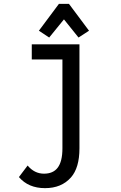

<svg xmlns="http://www.w3.org/2000/svg" viewBox="-20 -766 626 991"><path d="M180.7 -607.4 284.2 -746.1H335.9L439.5 -607.4L385.3 -572.3L310.1 -666L233.9 -572.3ZM77.6 147.9 122.6 88.4Q157.7 130.4 207 130.4Q253.9 130.4 277.3 100.1Q302.2 67.9 302.2 -0.5V-459H144V-537.1H390.1V-0.5Q390.1 100.6 345.7 150.4Q296.9 205.1 212.4 205.1Q126.5 205.1 77.6 147.9Z"/></svg>

Font: Consola Mono
Style: Book
Weight: 400
Monospace: yes
Designer: Wojciech Kalinowski "wmk69" (wmk69@o2.pl)
Foundry: Wojciech Kalinowski "wmk69" (wmk69@o2.pl)
Version: Version 2.1.0